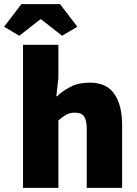

<svg xmlns="http://www.w3.org/2000/svg" viewBox="-48 -914 668 934"><path d="M64 0V-696H236V-534L226 -446H230Q254 -470 293.5 -491Q333 -512 388 -512Q471 -512 508.5 -456.5Q546 -401 546 -308V0H374V-286Q374 -328 361.5 -347Q349 -366 316 -366Q292 -366 274 -356Q256 -346 236 -328V0ZM46 -740 -28 -784 56 -894H244L328 -784L254 -740L152 -820H148Z"/></svg>

Font: Source Code Pro ExtraLight Black
Style: Regular
Weight: 900
Monospace: yes
Version: Version 1.018;hotconv 1.0.116;makeotfexe 2.5.65601